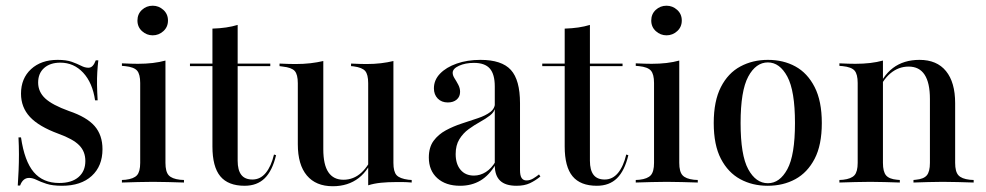

<svg xmlns="http://www.w3.org/2000/svg" viewBox="-20 -636 3436 669"><path d="M196 11.3Q162.9 11.3 141.9 4.4Q121 -2.4 107.3 -9.3Q93.5 -16.1 81.5 -16.1Q59.7 -16.1 50 10.5H41.9Q43.5 -15.3 44.8 -42.3Q46 -69.4 46 -98Q46 -126.6 44.4 -157.3H53.2Q65.3 -74.2 97.6 -36.3Q129.8 1.6 186.3 1.6Q229.8 1.6 253.6 -19Q277.4 -39.5 277.4 -75Q277.4 -108.1 256 -129.8Q234.7 -151.6 183.1 -170.2Q115.3 -195.2 84.3 -228.6Q53.2 -262.1 53.2 -309.7Q53.2 -362.9 88.3 -395.2Q123.4 -427.4 180.6 -427.4Q211.3 -427.4 230.2 -420.6Q249.2 -413.7 262.5 -406.9Q275.8 -400 287.9 -400Q296.8 -400 302.8 -406.5Q308.9 -412.9 313.7 -425.8H322.6Q320.2 -405.6 319 -384.7Q317.7 -363.7 318.1 -339.9Q318.5 -316.1 320.2 -286.3H311.3Q302.4 -347.6 269.8 -382.7Q237.1 -417.7 190.3 -417.7Q154.8 -417.7 133.9 -399.2Q112.9 -380.6 112.9 -348.4Q112.9 -316.1 137.5 -293.1Q162.1 -270.2 220.2 -249.2Q282.3 -228.2 309.7 -196.8Q337.1 -165.3 337.1 -116.1Q337.1 -57.3 299.6 -23Q262.1 11.3 196 11.3Z M468.5 -207.3V-346.8Q468.5 -377.4 457.7 -389.9Q446.8 -402.4 416.1 -405.6L404.8 -406.5V-415.3Q423.4 -414.5 435.9 -414.1Q448.4 -413.7 460.5 -413.7Q487.9 -413.7 512.1 -416.5Q536.3 -419.4 556.5 -425V-415.3V-207.3ZM512.9 -2.4Q484.7 -2.4 459.7 -1.6Q434.7 -0.8 404.8 0V-8.9L417.7 -9.7Q446 -12.9 457.3 -25.4Q468.5 -37.9 468.5 -68.5V-207.3H556.5V-68.5Q556.5 -37.9 567.7 -25.4Q579 -12.9 607.3 -9.7L621 -8.9V0Q590.3 -0.8 565.3 -1.6Q540.3 -2.4 512.9 -2.4ZM512.1 -512.9Q491.1 -512.9 475 -527.4Q458.9 -541.9 458.9 -564.5Q458.9 -587.1 474.6 -601.6Q490.3 -616.1 512.1 -616.1Q533.1 -616.1 549.2 -601.6Q565.3 -587.1 565.3 -564.5Q565.3 -541.9 549.2 -527.4Q533.1 -512.9 512.1 -512.9Z M832.3 11.3Q775 11.3 747.6 -21.8Q720.2 -54.8 720.2 -125.8V-207.3H808.1V-75.8Q808.1 -43.5 820.6 -27Q833.1 -10.5 859.7 -10.5Q887.1 -10.5 906 -33.5Q925 -56.5 934.7 -97.6L941.9 -95.2Q929 -41.1 902.4 -14.9Q875.8 11.3 832.3 11.3ZM720.2 -207.3V-536.3Q746 -537.1 767.7 -540.3Q789.5 -543.5 808.1 -549.2V-207.3ZM641.9 -405.6V-414.5H921.8V-405.6Z M1106.5 -414.5V-207.3H1017.7V-346Q1017.7 -376.6 1006.9 -388.7Q996 -400.8 965.3 -404L954 -405.6V-414.5Q972.6 -413.7 985.1 -413.3Q997.6 -412.9 1009.7 -412.9Q1037.9 -412.9 1061.7 -415.7Q1085.5 -418.5 1106.5 -423.4ZM1106.5 -207.3V-116.1Q1106.5 -62.1 1124.2 -35.9Q1141.9 -9.7 1176.6 -9.7Q1212.1 -9.7 1239.1 -34.3Q1266.1 -58.9 1284.7 -107.3L1287.1 -103.2Q1266.9 -44.4 1229.8 -15.7Q1192.7 12.9 1139.5 12.9Q1080.6 12.9 1049.2 -24.6Q1017.7 -62.1 1017.7 -133.1V-207.3ZM1262.9 0V-207.3H1350.8V-68.5Q1350.8 -37.9 1361.7 -25.8Q1372.6 -13.7 1403.2 -9.7L1414.5 -8.9V0Q1396 -1.6 1383.9 -1.6Q1371.8 -1.6 1358.9 -1.6Q1331.5 -1.6 1307.3 0.8Q1283.1 3.2 1262.9 9.7ZM1350.8 -414.5V-207.3H1262.9V-346Q1262.9 -376.6 1252.4 -388.7Q1241.9 -400.8 1212.1 -404.8L1203.2 -405.6V-414.5Q1221.8 -413.7 1233.9 -413.3Q1246 -412.9 1257.3 -412.9Q1283.9 -412.9 1307.3 -415.7Q1330.6 -418.5 1350.8 -423.4Z M1704 -207.3V-334.7Q1704 -377.4 1686.7 -397.2Q1669.4 -416.9 1631.5 -416.9Q1601.6 -416.9 1579.4 -406.9Q1557.3 -396.8 1557.3 -382.3Q1557.3 -373.4 1563.7 -363.3Q1570.2 -353.2 1576.6 -341.1Q1583.1 -329 1583.1 -316.1Q1583.1 -299.2 1571.4 -289.1Q1559.7 -279 1540.3 -279Q1518.5 -279 1505.2 -292.7Q1491.9 -306.5 1491.9 -328.2Q1491.9 -357.3 1513.3 -379.4Q1534.7 -401.6 1571.4 -414.5Q1608.1 -427.4 1654 -427.4Q1728.2 -427.4 1760.1 -392.3Q1791.9 -357.3 1791.9 -276.6V-207.3ZM1583.1 11.3Q1533.1 11.3 1503.6 -15.3Q1474.2 -41.9 1474.2 -87.1Q1474.2 -122.6 1490.7 -145.2Q1507.3 -167.7 1533.5 -181.9Q1559.7 -196 1589.1 -205.6Q1618.5 -215.3 1645.2 -224.2Q1671.8 -233.1 1688.3 -245.6Q1704.8 -258.1 1704.8 -278.2L1705.6 -261.3Q1702.4 -245.2 1687.1 -233.5Q1671.8 -221.8 1652 -210.9Q1632.3 -200 1612.9 -185.9Q1593.5 -171.8 1580.6 -150.8Q1567.7 -129.8 1567.7 -99.2Q1567.7 -64.5 1584.7 -44.4Q1601.6 -24.2 1631.5 -24.2Q1653.2 -24.2 1673 -36.7Q1692.7 -49.2 1707.3 -74.2V-63.7Q1684.7 -25 1654 -6.9Q1623.4 11.3 1583.1 11.3ZM1791.9 -43.5Q1791.9 -24.2 1797.6 -15.7Q1803.2 -7.3 1814.5 -7.3Q1826.6 -7.3 1837.9 -14.1Q1849.2 -21 1858.1 -28.2L1862.9 -21Q1845.2 -6.5 1826.2 2.4Q1807.3 11.3 1779.8 11.3Q1741.1 11.3 1722.6 -6.5Q1704 -24.2 1704 -60.5V-207.3H1791.9Z M2059.7 11.3Q2002.4 11.3 1975 -21.8Q1947.6 -54.8 1947.6 -125.8V-207.3H2035.5V-75.8Q2035.5 -43.5 2048 -27Q2060.5 -10.5 2087.1 -10.5Q2114.5 -10.5 2133.5 -33.5Q2152.4 -56.5 2162.1 -97.6L2169.4 -95.2Q2156.5 -41.1 2129.8 -14.9Q2103.2 11.3 2059.7 11.3ZM1947.6 -207.3V-536.3Q1973.4 -537.1 1995.2 -540.3Q2016.9 -543.5 2035.5 -549.2V-207.3ZM1869.4 -405.6V-414.5H2149.2V-405.6Z M2258.9 -207.3V-346.8Q2258.9 -377.4 2248 -389.9Q2237.1 -402.4 2206.5 -405.6L2195.2 -406.5V-415.3Q2213.7 -414.5 2226.2 -414.1Q2238.7 -413.7 2250.8 -413.7Q2278.2 -413.7 2302.4 -416.5Q2326.6 -419.4 2346.8 -425V-415.3V-207.3ZM2303.2 -2.4Q2275 -2.4 2250 -1.6Q2225 -0.8 2195.2 0V-8.9L2208.1 -9.7Q2236.3 -12.9 2247.6 -25.4Q2258.9 -37.9 2258.9 -68.5V-207.3H2346.8V-68.5Q2346.8 -37.9 2358.1 -25.4Q2369.4 -12.9 2397.6 -9.7L2411.3 -8.9V0Q2380.6 -0.8 2355.6 -1.6Q2330.6 -2.4 2303.2 -2.4ZM2302.4 -512.9Q2281.5 -512.9 2265.3 -527.4Q2249.2 -541.9 2249.2 -564.5Q2249.2 -587.1 2264.9 -601.6Q2280.6 -616.1 2302.4 -616.1Q2323.4 -616.1 2339.5 -601.6Q2355.6 -587.1 2355.6 -564.5Q2355.6 -541.9 2339.5 -527.4Q2323.4 -512.9 2302.4 -512.9Z M2654.8 11.3Q2601.6 11.3 2559.3 -11.7Q2516.9 -34.7 2491.9 -82.7Q2466.9 -130.6 2466.9 -207.3Q2466.9 -283.9 2491.9 -332.7Q2516.9 -381.5 2559.7 -404.4Q2602.4 -427.4 2655.6 -427.4Q2709.7 -427.4 2751.6 -404.4Q2793.5 -381.5 2818.5 -332.7Q2843.5 -283.9 2843.5 -207.3Q2843.5 -130.6 2818.5 -82.7Q2793.5 -34.7 2751.2 -11.7Q2708.9 11.3 2654.8 11.3ZM2655.6 2.4Q2696.8 2.4 2723.4 -46.4Q2750 -95.2 2750 -207.3Q2750 -319.4 2723.4 -369Q2696.8 -418.5 2655.6 -418.5Q2613.7 -418.5 2587.1 -369Q2560.5 -319.4 2560.5 -207.3Q2560.5 -95.2 2587.1 -46.4Q2613.7 2.4 2655.6 2.4Z M3012.9 -2.4Q2984.7 -2.4 2959.7 -1.6Q2934.7 -0.8 2904.8 0V-8.9L2917.7 -9.7Q2946 -12.9 2957.3 -25.4Q2968.5 -37.9 2968.5 -68.5V-207.3H3056.5V-68.5Q3056.5 -37.9 3067.3 -25Q3078.2 -12.1 3105.6 -9.7L3115.3 -8.9V0Q3086.3 -0.8 3062.5 -1.6Q3038.7 -2.4 3012.9 -2.4ZM2968.5 -207.3V-346.8Q2968.5 -377.4 2957.7 -389.9Q2946.8 -402.4 2916.1 -405.6L2904.8 -406.5V-415.3Q2923.4 -414.5 2935.9 -414.1Q2948.4 -413.7 2960.5 -413.7Q2987.9 -413.7 3012.1 -416.5Q3036.3 -419.4 3056.5 -425V-415.3V-207.3ZM3220.2 -207.3V-291.1Q3220.2 -347.6 3201.6 -375.8Q3183.1 -404 3146 -404Q3110.5 -404 3082.3 -380.2Q3054 -356.5 3034.7 -307.3L3032.3 -312.1Q3054 -371 3091.5 -399.2Q3129 -427.4 3183.9 -427.4Q3244.4 -427.4 3276.2 -388.3Q3308.1 -349.2 3308.1 -276.6V-207.3ZM3264.5 -2.4Q3238.7 -2.4 3214.9 -1.6Q3191.1 -0.8 3162.9 0V-8.9L3171 -9.7Q3198.4 -12.1 3209.3 -25Q3220.2 -37.9 3220.2 -68.5V-207.3H3308.1V-68.5Q3308.1 -37.9 3319.4 -25.4Q3330.6 -12.9 3358.9 -9.7L3372.6 -8.9V0Q3342.7 -0.8 3317.3 -1.6Q3291.9 -2.4 3264.5 -2.4Z"/></svg>

Font: Playfair 144pt SemiCondensed Medium
Style: Regular
Weight: 500
Width: 4
Designer: Claus Eggers Sørensen
Foundry: Claus Eggers Sørensen
Version: Version 2.203